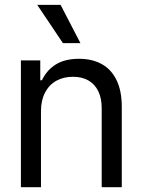

<svg xmlns="http://www.w3.org/2000/svg" viewBox="-20 -783 597 803"><path d="M151.4 0V-318.4C151.4 -348.3 157.1 -374.2 168.5 -396C179.9 -417.8 195.6 -434.2 215.8 -445.3C236 -456.4 259.1 -461.9 285.2 -461.9C310.5 -461.9 332.2 -456.7 350.1 -446.3C368 -435.9 381.7 -420.9 391.1 -401.4C400.6 -381.8 405.3 -358.4 405.3 -331.1V0H489.3V-336.9C489.3 -381.2 481.9 -418.3 467.3 -448.2C452.6 -478.2 432 -500.5 405.3 -515.1C378.6 -529.8 347 -537.1 310.5 -537.1C271.5 -537.1 239.3 -529.3 213.9 -513.7C188.5 -498 168.9 -475.9 155.3 -447.3H148.4V-530.3H67.4V0ZM135.7 -762.7 243.2 -602.5H316.4L233.4 -762.7Z"/></svg>

Font: Pretendard Variable
Style: Regular
Weight: 400
Designer: Base glyphs from Inter by Rasmus Andersson; Hangeul glyphs from Noto Sans CJK(Source Han Sans) by Jang Soo-young and Kan
Foundry: Kil Hyung-jin
Version: Version 1.309;Glyphs 3.2 (3225)